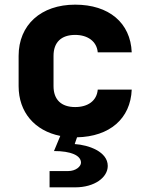

<svg xmlns="http://www.w3.org/2000/svg" viewBox="-20 -580 640 825"><path d="M303 -120C243 -120 210 -152 210 -210V-340C210 -398 243 -430 303 -430C357 -430 396 -402 400 -355H546C541 -482 448 -560 303 -560C156 -560 60 -473 60 -340V-210C60 -98 129 -18 239 4L212 69C285 69 328 88 328 119C328 135 306 155 273 155H193V225H303C387 225 443 182 443 133C443 72 362 43 301 39L311 10C451 7 541 -70 546 -195H400C396 -147 358 -120 303 -120Z"/></svg>

Font: Tekne LDO ExtraBold
Style: Regular
Weight: 800
Monospace: yes
Designer: Alessio Laiso, Mario Rullo, Paolo Rosset
Foundry: Alessio Laiso
Version: Version 1.000;hotconv 1.0.109;makeotfexe 2.5.65596